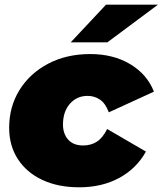

<svg xmlns="http://www.w3.org/2000/svg" viewBox="-20 -787 692 817"><path d="M317 10Q227 10 160 -21.5Q93 -53 56 -110Q19 -167 19 -243Q19 -333 63 -404Q107 -475 185 -516Q263 -557 364 -557Q462 -557 534 -514Q606 -471 635 -397L443 -309Q429 -347 405.5 -363Q382 -379 353 -379Q307 -379 277.5 -345.5Q248 -312 248 -257Q248 -218 270 -193Q292 -168 334 -168Q367 -168 392 -184Q417 -200 436 -238L601 -142Q561 -70 487.5 -30Q414 10 317 10ZM281 -607 431 -767H652L437 -607Z"/></svg>

Font: Montserrat Black
Style: Italic
Weight: 900
Italic angle: -11.3°
Designer: Julieta Ulanovsky
Foundry: Julieta Ulanovsky
Version: Version 9.000; ttfautohint (v1.8.4.7-5d5b)